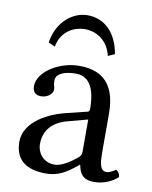

<svg xmlns="http://www.w3.org/2000/svg" viewBox="-77 -703 610 771"><g transform="rotate(10 228.5 -317.5)"><path d="M326 -498 353 -510C339 -595 288 -645 218 -645C159 -645 95 -596 83 -510L110 -498C120 -556 166 -588 218 -588C272 -588 315 -551 326 -498ZM293 -233V-101C293 -88 287 -81 279 -75C253 -54 219 -31 191 -31C141 -31 119 -71 119 -102C119 -147 140 -193 214 -212ZM293 -48C299 -17 309.6 10 360 10C398.3 10 434.3 -7 455 -27C453.3 -39.3 449.3 -47.7 438 -54C430.5 -47.8 413.7 -38 401 -38C372 -38 371 -77 371 -123V-270C371 -412 293 -439 220 -439C138 -439 55 -385 55 -328C55 -304 67 -292 90 -292C119 -292 137 -313 137 -326C137 -333 136 -340 134 -344C133 -347 132 -353 132 -364C132 -395 174 -406 212 -406C246 -406 293 -389 293 -276C293 -269 290 -265 287 -264L201 -243C105 -219 36 -166 36 -98C36 -16 92 10 162 10C196.8 10 227 2 271 -32L291 -48Z"/></g></svg>

Font: Libertinus Math
Style: Regular
Weight: 400
Designer: Philipp H. Poll
Foundry: Khaled Hosny
Version: Version 6.2